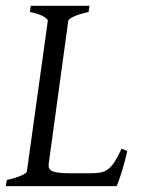

<svg xmlns="http://www.w3.org/2000/svg" viewBox="-20 -635 488 655"><path d="M414.1 -119.1Q404.3 -76.7 394.3 -45.4Q384.3 -14.2 377.9 0H0L2.9 -21Q33.7 -27.8 52.2 -35.9Q70.8 -43.9 71.8 -50.8L143.1 -564Q144 -569.8 128.9 -578.6Q113.8 -587.4 82 -594.2L85 -615.2H285.2L282.2 -594.2Q251.5 -587.4 232.9 -579.1Q214.4 -570.8 212.9 -564L146 -75.2Q145 -66.4 147.9 -60.3Q150.9 -54.2 159.9 -50.5Q168.9 -46.9 184.8 -45.4Q200.7 -43.9 225.1 -43.9H287.1Q307.6 -43.9 322 -46.4Q336.4 -48.8 348.1 -57.4Q359.9 -65.9 370.6 -82.5Q381.3 -99.1 395 -127.9Z"/></svg>

Font: Gentium Plus Eur
Style: Italic
Weight: 400
Italic angle: -8°
Designer: J. Victor Gaultney, Annie Olsen, Iska Routamaa, Becca Hirsbrunner
Foundry: SIL International
Version: Version 5.000